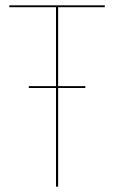

<svg xmlns="http://www.w3.org/2000/svg" viewBox="-20 -700 428 720"><path d="M198 -673V-377H300V-370H198V0H190V-370H88V-377H190V-673H15V-680H373V-673Z"/></svg>

Font: Fira Sans Compressed Eight
Style: Regular
Weight: 100
Width: 1
Designer: bBox Type GmbH & Carrois Corporate GbR & Edenspiekermann AG
Foundry: bBox Type GmbH & Carrois Corporate GbR & Edenspiekermann AG
Version: Version 4.301